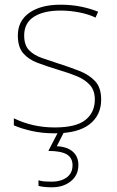

<svg xmlns="http://www.w3.org/2000/svg" viewBox="-20 -558 498 818"><path d="M411 -134Q411 -67 361.5 -28.5Q312 10 213 10Q158 10 113 -0.5Q68 -11 39 -24V-54Q119 -15 213 -15Q304 -15 344 -47Q384 -79 384 -134Q384 -173 362.5 -196.5Q341 -220 304.5 -234.5Q268 -249 224 -262Q178 -276 139.5 -290.5Q101 -305 78.5 -331.5Q56 -358 56 -407Q56 -469 105 -503.5Q154 -538 238 -538Q285 -538 326 -529.5Q367 -521 398 -508L387 -483Q359 -497 318.5 -505Q278 -513 238 -513Q166 -513 124.5 -486.5Q83 -460 83 -407Q83 -366 103.5 -344.5Q124 -323 158.5 -311Q193 -299 233 -286Q277 -272 318 -256Q359 -240 385 -212.5Q411 -185 411 -134ZM314 145Q314 188 282 214Q250 240 201 240Q167 240 144 234V210Q157 214 169.5 215Q182 216 201 216Q239 216 264 198Q289 180 289 146Q289 114 264 99.5Q239 85 186 85L230 0H255L222 65Q266 67 290 88Q314 109 314 145Z"/></svg>

Font: Noto Sans Kannada Thin
Style: Regular
Weight: 100
Designer: Jelle Bosma - Monotype Design Team
Foundry: Monotype Imaging Inc.
Version: Version 2.005; ttfautohint (v1.8.4.7-5d5b)